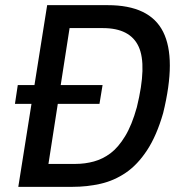

<svg xmlns="http://www.w3.org/2000/svg" viewBox="-20 -725 709 745"><path d="M51 0 163 -705H398Q561 -705 613 -601.5Q665 -498 613 -286Q588 -199 551 -142.5Q514 -86 468.5 -55Q423 -24 370.5 -12Q318 0 261 0ZM168 -89H273Q310 -89 344.5 -98.5Q379 -108 409 -130.5Q439 -153 465.5 -196.5Q492 -240 511 -309Q551 -472 518 -544Q485 -616 379 -616H250ZM38 -322 49 -395H378L366 -322Z"/></svg>

Font: Nunito Sans 7pt Condensed SemiBold
Style: Italic
Weight: 600
Width: 3
Italic angle: -9°
Designer: Vernon Adams
Foundry: Vernon Adams
Version: Version 3.101;gftools[0.9.27]